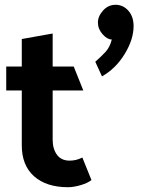

<svg xmlns="http://www.w3.org/2000/svg" viewBox="-20 -762 589 802"><path d="M463 -742Q494 -742 516 -717.5Q538 -693 538 -653Q538 -597 500.5 -536Q463 -475 406 -443L378 -504Q403 -526 421 -545.5Q439 -565 447 -597Q428 -597 408.5 -619Q389 -641 389 -668Q389 -694 410.5 -718Q432 -742 463 -742ZM362 -10Q346 3 316.5 11.5Q287 20 264 20Q174 20 122.5 -25.5Q71 -71 71 -155V-384H6V-484H71V-599L200 -622V-484H288L328 -384H200V-178Q200 -140 218 -115.5Q236 -91 271 -91Q284 -91 297 -94Q310 -97 324 -104Z"/></svg>

Font: Palanquin Dark
Style: Regular
Weight: 400
Designer: Pria Ravichandran
Version: Version 1.001